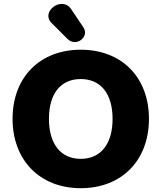

<svg xmlns="http://www.w3.org/2000/svg" viewBox="-20 -977 847 1008"><path d="M334 -773C380 -727 451 -784 418 -833L353 -930C305 -1000 192 -916 250 -857ZM404 11C618 11 762 -134 762 -353C762 -572 618 -716 404 -716C190 -716 46 -572 46 -353C46 -135 190 11 404 11ZM404 -143C299 -143 237 -221 237 -353C237 -486 299 -562 404 -562C509 -562 571 -485 571 -353C571 -221 509 -143 404 -143Z"/></svg>

Font: Nunito Black
Style: Regular
Weight: 900
Designer: Vernon Adams
Foundry: Vernon Adams
Version: Version 3.602